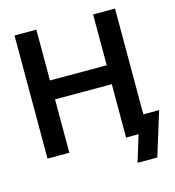

<svg xmlns="http://www.w3.org/2000/svg" viewBox="-126 -834 1000 1096"><g transform="rotate(-15 374.0 -286.0)"><path d="M60.5 0V-727.5H189.5V-427.2H524.9V-727.5H654.3V0H524.9V-315.4H189.5V0ZM550.8 156.2 598.6 0H562V-102.5H747.6L667.5 156.2Z"/></g></svg>

Font: Inter Display SemiBold
Style: Regular
Weight: 600
Designer: Rasmus Andersson
Foundry: rsms
Version: Version 4.001;git-9221beed3